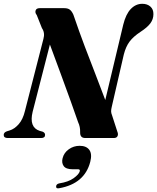

<svg xmlns="http://www.w3.org/2000/svg" viewBox="-42 -744 847 1035"><path d="M134 -141.5Q113.5 -57.5 172 -38.5L187 -34.5Q201 -29 201 -17Q201 0 180 0H-0.5Q-22 0 -22 -16.5Q-22 -30 -5.5 -36L10.5 -41Q35.5 -48.5 58.5 -74.2Q81.5 -100 92.5 -146L192 -534Q201.5 -567 184 -592.5L156 -663Q146 -675 150 -687.5Q154 -700 172 -700H304.5Q323.5 -700 334.2 -692Q345 -684 353.5 -665Q385.5 -571.5 414.8 -494Q444 -416.5 471.5 -346.5Q499 -276.5 525.5 -205L622.5 -611.5Q636.5 -668 663.2 -695.8Q690 -723.5 725 -723.5Q752 -723.5 768.8 -708.5Q785.5 -693.5 785 -667.5Q785 -640.5 768.5 -618.2Q752 -596 715 -572Q677 -547 656.8 -520.2Q636.5 -493.5 625.5 -450.5L560.5 -168.5Q557 -154 557 -144.2Q557 -134.5 562.5 -121L590.5 -34.5Q596.5 -20.5 591.5 -10.2Q586.5 0 572 0H417.5Q389 0 390 -31Q391 -60.5 379 -85.5Q364 -130 339.5 -197.5Q315 -265 286 -344.2Q257 -423.5 227 -504ZM350 168.5Q313.5 168.5 301.2 151Q289 133.5 295.5 108.5Q303 79 329 60.5Q355 42 387.5 42Q423.5 42 439.5 64Q455.5 86 444.5 128.5Q414 246 278 270.5Q259.5 274.5 260.5 261Q261 248 277.5 244.5Q326.5 237 355 216.5Q383.5 196 388 179Q390.5 168.5 379 168.5Z"/></svg>

Font: Fraunces 72pt S000
Style: Bold Italic
Weight: 700
Italic angle: -16°
Version: Version 1.000; ttfautohint (v1.8.3)